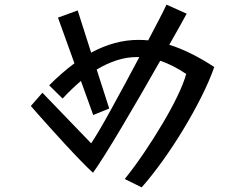

<svg xmlns="http://www.w3.org/2000/svg" viewBox="-20 -766 1040 828"><path d="M518 6Q559 -45 601 -107Q643 -169 680.5 -232Q718 -295 745 -351Q772 -407 783 -447Q727 -485 671 -504Q632 -435 588.5 -360Q545 -285 504 -216Q463 -147 430.5 -95.5Q398 -44 381 -21Q359 -41 326.5 -74.5Q294 -108 259.5 -145.5Q225 -183 193.5 -218Q162 -253 140 -278Q118 -303 113 -309L163 -366L373 -148Q385 -165 407.5 -203Q430 -241 458.5 -293Q487 -345 519 -404Q551 -463 581 -520H572Q527 -520 483.5 -506Q440 -492 397 -466L451 -298L382 -270L329 -417Q290 -384 250 -341L192 -398Q220 -426 247 -449.5Q274 -473 301 -493L230 -690L315 -721L373 -539Q423 -566 474 -580Q525 -594 577 -594Q588 -594 598.5 -593.5Q609 -593 619 -592Q646 -643 667 -683.5Q688 -724 698 -746L785 -707Q775 -688 755 -652.5Q735 -617 710 -573Q802 -544 904 -477Q883 -417 848 -347.5Q813 -278 770 -207Q727 -136 681 -72Q635 -8 591 42Z"/></svg>

Font: Moralerspace Krypton JPDOC
Style: Regular
Weight: 400
Version: v0.0.6; ttfautohint (v1.8.4.7-5d5b-dirty) -l 6 -r 45 -G 200 